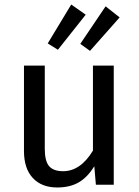

<svg xmlns="http://www.w3.org/2000/svg" viewBox="-20 -817 615 849"><path d="M483 0H404L397 -82Q367 -33 328 -10.5Q289 12 233 12Q164 12 125 -30Q86 -72 86 -149V-527H178V-159Q178 -105 197 -82.5Q216 -60 259 -60Q336 -60 391 -151V-527H483ZM359 -752 236 -597 191 -625 295 -797ZM509 -740 378 -592 335 -623 447 -789Z"/></svg>

Font: Statis Sans
Style: Regular
Weight: 400
Designer: bBox Type GmbH
Foundry: bBox Type GmbH
Version: Version 1.000